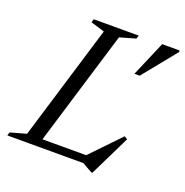

<svg xmlns="http://www.w3.org/2000/svg" viewBox="-148 -793 904 939"><g transform="rotate(20 304.0 -324.0)"><path d="M328 -637.5 134.5 0H-21L-15.5 -17.5L67 -40.5L248.5 -639L176.5 -661L182 -678.5H416L410.5 -661ZM365 -31 520 -192.5 536 -182.5 432.5 29H426L375 0H93L106.5 -41H403ZM460 -496 538 -678.5H629L628.5 -670L487.5 -496Z"/></g></svg>

Font: Newsreader 28pt
Style: Italic
Weight: 400
Italic angle: -17°
Version: Version 1.003